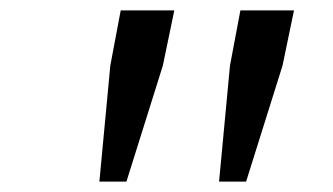

<svg xmlns="http://www.w3.org/2000/svg" viewBox="-20 -707 640 369"><path d="M171 -358 192 -581 212 -687H315L293 -581L223 -358ZM401 -358 422 -581 442 -687H545L523 -581L453 -358Z"/></svg>

Font: TypoPRO Source Code Pro
Style: Italic
Weight: 400
Italic angle: -11°
Monospace: yes
Designer: Paul D. Hunt, Teo Tuominen
Foundry: Adobe Systems Incorporated
Version: Version 1.030;PS 1.0;hotconv 1.0.84;makeotf.lib2.5.63406